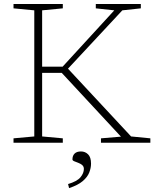

<svg xmlns="http://www.w3.org/2000/svg" viewBox="-20 -718 787 966"><path d="M639.5 -31.5 736.5 -22V0H488V-22L588.5 -30.5L290.5 -351.5H185.5V-382.5H295L555 -666L462 -676V-698H688.5V-676L595.5 -666L310 -359.5L308.5 -387ZM192 -666V-31.5L296 -22V0H48V-22L152.5 -31.5V-666L48 -676V-698H296V-676ZM322.5 208Q368 194.5 385 173.8Q402 153 402 132Q402 119.5 393.2 112.2Q384.5 105 373.2 101Q362 97 353.2 93.2Q344.5 89.5 344.5 84Q344.5 65.5 355.2 54.8Q366 44 387.5 44Q408.5 44 423.2 58.5Q438 73 438 105.5Q438 127 429 150Q420 173 396.2 193.2Q372.5 213.5 327.5 228.5Z"/></svg>

Font: Newsreader 9pt ExtraLight
Style: Regular
Weight: 250
Designer: Hugues Gentile
Foundry: Production Type
Version: Version 1.003